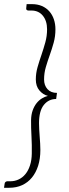

<svg xmlns="http://www.w3.org/2000/svg" viewBox="-36 -778 334 930"><path d="M118.5 -758Q146 -758 167.2 -748.8Q188.5 -739.5 203 -723Q217.5 -706.5 225 -684.2Q232.5 -662 232.5 -636Q232.5 -602 224 -571.2Q215.5 -540.5 205 -511.2Q194.5 -482 186 -453Q177.5 -424 177.5 -393Q177.5 -364.5 194 -346.2Q210.5 -328 240 -328L236 -298.5Q199.5 -298.5 176.2 -269.5Q153 -240.5 153 -181Q153 -166.5 154 -150Q155 -133.5 156.2 -116.5Q157.5 -99.5 158.5 -83Q159.5 -66.5 159.5 -51.5Q159.5 -9 148.8 24.8Q138 58.5 118.5 82.2Q99 106 71.2 118.8Q43.5 131.5 9 131.5H-16.5L-13.5 111.5Q-13 106 -8.8 103Q-4.5 100 -0.5 100H14.5Q35.5 100 54.2 91.2Q73 82.5 87 65.5Q101 48.5 109.2 23.5Q117.5 -1.5 118 -34Q118.5 -54.5 118 -75.5Q117.5 -96.5 116.5 -117.2Q115.5 -138 114.8 -158Q114 -178 114.5 -196.5Q115 -222.5 122.2 -243Q129.5 -263.5 141 -278Q152.5 -292.5 166.8 -301.2Q181 -310 196 -313.5Q172 -319.5 154.8 -340Q137.5 -360.5 137.5 -393Q137.5 -423.5 146 -453Q154.5 -482.5 164.8 -512.2Q175 -542 183.5 -572.8Q192 -603.5 192 -636Q192 -677 171.5 -702Q151 -727 116 -727H101.5Q97 -727 93.5 -729.8Q90 -732.5 91 -738L93 -758Z"/></svg>

Font: Lato 2
Style: Italic
Weight: 300
Italic angle: -7°
Designer: Lukasz Dziedzic with Adam Twardoch and Botio Nikoltchev
Foundry: tyPoland Lukasz Dziedzic
Version: Version 2.015; 2015-08-06; http://www.latofonts.com/